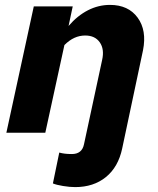

<svg xmlns="http://www.w3.org/2000/svg" viewBox="-20 -542 647 784"><path d="M6 0 118 -516H277L260 -436Q296 -478 339 -500Q382 -522 429 -522Q504 -522 542 -470Q580 -418 564 -337L479 64Q463 140 412.5 181Q362 222 287 222Q265 222 237.5 217.5Q210 213 196 207L222 81Q233 84 245 85.5Q257 87 274 87Q294 87 306.5 77Q319 67 323 47L397 -297Q407 -341 387.5 -369Q368 -397 328 -397Q305 -397 284 -387.5Q263 -378 243 -358L165 0Z"/></svg>

Font: Red Hat Text
Style: Bold Italic
Weight: 700
Italic angle: -12°
Designer: Pentagram / MCKL
Foundry: Pentagram / MCKL
Version: Version 1.003; Red Hat Text Bold Italic